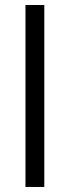

<svg xmlns="http://www.w3.org/2000/svg" viewBox="-20 -742 279 762"><path d="M81.1 0V-722.2H155.8V0Z"/></svg>

Font: CMU Sans Serif
Style: Medium
Weight: 500
Version: Version 0.7.0